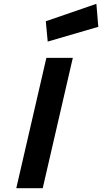

<svg xmlns="http://www.w3.org/2000/svg" viewBox="-20 -982 533 1002"><path d="M493 -842C493 -842 483 -962 483 -962C483 -962 219 -871 219 -871C219 -871 229 -765 229 -765C229 -765 493 -842 493 -842ZM203 0C203 0 360 -680 360 -680C360 -680 222 -680 222 -680C222 -680 65 0 65 0C65 0 203 0 203 0Z"/></svg>

Font: My Font
Style: Bold Italic
Weight: 500
Version: Version 0.001